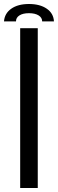

<svg xmlns="http://www.w3.org/2000/svg" viewBox="-44 -941 290 961"><path d="M57 0V-800H145V0ZM-24 -834Q-21 -874 12.5 -897.5Q46 -921 101 -921Q156 -921 190 -897.5Q224 -874 226 -834H167Q167 -853 149 -864Q131 -875 101 -875Q71 -875 53.5 -864Q36 -853 36 -834Z"/></svg>

Font: Big Shoulders Text Medium
Style: Regular
Weight: 500
Designer: Patric King
Foundry: XO Type Co
Version: Version 1.000; ttfautohint (v1.8.2)